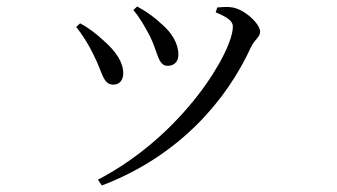

<svg xmlns="http://www.w3.org/2000/svg" viewBox="-20 -522 1040 592"><path d="M391 -491C411 -468 429 -436 443 -409C467 -360 467 -319 497 -319C516 -319 530 -331 530 -353C530 -389 509 -422 477 -449C455 -470 432 -486 403 -502ZM294 50C535 -42 680 -215 754 -377C765 -400 782 -408 782 -424C782 -449 734 -493 697 -499C681 -502 663 -500 650 -499L645 -484C684 -468 698 -456 698 -440C698 -364 547 -106 282 32ZM215 -439C234 -415 252 -387 268 -354C296 -300 297 -261 329 -261C350 -261 360 -276 360 -297C360 -329 338 -364 297 -399C280 -415 254 -436 227 -450Z"/></svg>

Font: Harano Aji Mincho CN
Style: Regular
Weight: 400
Foundry: Masamichi Hosoda
Version: HaranoAjiMinchoCN-Regular version 20230610;ttx 4.39.4